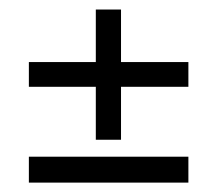

<svg xmlns="http://www.w3.org/2000/svg" viewBox="-20 -389 463 409"><path d="M381.3 -256.8V-204.1H41.5V-256.8ZM184.1 -368.7H237.8V-91.3H184.1ZM381.3 -55.2V0H41.5V-55.2Z"/></svg>

Font: Lateef
Style: Regular
Weight: 400
Designer: SIL International
Foundry: SIL International
Version: Version 4.200